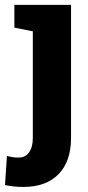

<svg xmlns="http://www.w3.org/2000/svg" viewBox="-37 -548 360 782"><path d="M58.6 213.4Q17.1 213.4 -16.6 205.6L-8.8 87.4Q2.4 90.3 13.4 92Q24.4 93.8 38.6 93.8Q66.4 93.8 81.5 72.5Q96.7 51.3 96.7 12.7V-420.4L21.5 -435.5V-528.3H252.4V12.7Q252.4 109.4 201.4 161.4Q150.4 213.4 58.6 213.4Z"/></svg>

Font: Roboto Slab ExtraBold
Style: Regular
Weight: 800
Designer: Google
Version: Version 2.001; ttfautohint (v1.8.3)